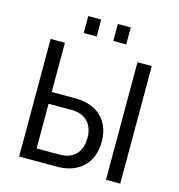

<svg xmlns="http://www.w3.org/2000/svg" viewBox="-125 -993 1031 1104"><g transform="rotate(15 390.0 -441.5)"><path d="M89 0H315C444 0 526 -77 526 -206C526 -331 444 -407 315 -407H174V-700H89ZM312 -71H174V-337H312C392 -337 441 -288 441 -205C441 -119 392 -71 312 -71ZM606 0H691V-700H606ZM440 -782H517V-883H440ZM264 -782H341V-883H264Z"/></g></svg>

Font: Finlandica
Style: Regular
Weight: 400
Designer: Niklas Ekholm, Juho Hiilivirta, Jaakko Suomalainen
Foundry: Helsinki Type Studio
Version: Version 2.000;Glyphs 3.2 (3202)